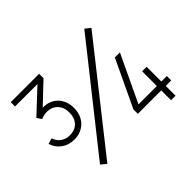

<svg xmlns="http://www.w3.org/2000/svg" viewBox="-144 -978 1235 1235"><g transform="rotate(-45 473.5 -360.0)"><path d="M178 -260Q128.5 -260 91.5 -286.2Q54.5 -312.5 40 -358L79 -370Q91 -335 117.8 -317.2Q144.5 -299.5 178 -300Q225.5 -301 251.8 -330Q278 -359 278 -406Q278 -454 250.5 -483Q223 -512 177 -512Q164.5 -512 150.8 -508.8Q137 -505.5 124 -500L103 -532L295 -712L307 -681H58V-720H316V-680L145 -518L143 -545Q195 -556 235 -540.8Q275 -525.5 297.5 -490.2Q320 -455 320 -406Q320 -362.5 302 -329.8Q284 -297 252 -278.5Q220 -260 178 -260ZM763 -691 217 0 180 -30 727 -720ZM837 0H796V-89H583V-129L735 -450H781L629 -129H796V-263H837V-129H887V-89H837Z"/></g></svg>

Font: Manrope Variable Light
Style: Regular
Weight: 200
Designer: Mikhail Sharanda
Foundry: Mikhail Sharanda
Version: Version 4.505